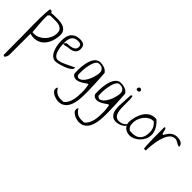

<svg xmlns="http://www.w3.org/2000/svg" viewBox="2 -1517 2907 2907"><g transform="rotate(45 1455.5 -64.0)"><path d="M27.3 481.4Q27.3 467.8 26.9 439Q26.4 410.2 26.4 374Q26.4 337.9 25.9 297.9Q25.4 257.8 25.4 221.7V114.3Q25.4 77.1 24.4 28.3Q23.4 -20.5 22.5 -74.7Q21.5 -128.9 21.5 -186.5Q21.5 -244.1 22 -300.3Q22.5 -356.4 25.9 -407.7Q29.3 -459 34.2 -500Q35.2 -501 41 -501.5Q46.9 -502 47.9 -502Q61.5 -502 70.8 -495.6Q80.1 -489.3 87.9 -473.6Q118.2 -475.6 154.8 -477.5Q191.4 -479.5 229 -478.5Q266.6 -477.5 301.3 -470.7Q335.9 -463.9 363.3 -447.8Q390.6 -431.6 406.7 -403.8Q422.9 -376 422.9 -333Q418 -236.3 387.2 -169.4Q356.4 -102.5 309.1 -65.4Q261.7 -28.3 203.6 -20Q145.5 -11.7 87.9 -30.3L86.9 427.7Q86.9 430.7 84.5 441.9Q82 453.1 77.1 464.8Q72.3 476.6 64.5 486.3Q56.6 496.1 47.9 496.1Q34.2 496.1 27.3 481.4ZM73.2 -358.4Q73.2 -328.1 74.7 -290.5Q76.2 -252.9 79.6 -214.4Q83 -175.8 86.4 -138.2Q89.8 -100.6 92.8 -66.4H100.6Q104.5 -66.4 110.4 -65.9Q116.2 -65.4 120.1 -65.4H127Q171.9 -65.4 215.3 -85.9Q258.8 -106.4 293 -141.6Q327.1 -176.8 348.1 -222.7Q369.1 -268.6 369.1 -320.3Q369.1 -364.3 350.6 -388.7Q332 -413.1 302.2 -423.8Q272.5 -434.6 235.4 -435.5Q198.2 -436.5 162.1 -436.5Q155.3 -436.5 145.5 -436Q135.7 -435.5 126.5 -435.1Q117.2 -434.6 109.4 -434.1Q101.6 -433.6 100.6 -433.6L74.2 -407.2V-400.4Q74.2 -394.5 73.7 -387.2Q73.2 -379.9 73.2 -371.1Z M492.2 -293.9Q492.2 -338.9 502.4 -377.4Q512.7 -416 535.2 -443.4Q557.6 -470.7 593.3 -486.3Q628.9 -502 677.7 -502Q706.1 -502 727.1 -497.1Q748 -492.2 762.2 -480Q776.4 -467.8 783.2 -447.8Q790 -427.7 790 -398.4Q790 -368.2 777.8 -347.2Q765.6 -326.2 745.1 -312.5Q724.6 -298.8 699.2 -292Q673.8 -285.2 647.5 -285.2Q642.6 -285.2 633.8 -283.2Q625 -281.2 613.8 -278.8Q602.5 -276.4 590.8 -273.4Q579.1 -270.5 568.8 -270Q558.6 -269.5 552.2 -271Q545.9 -272.5 545.9 -279.3Q545.9 -280.3 550.3 -285.6Q554.7 -291 559.6 -296.9Q564.5 -302.7 568.4 -308.6L573.2 -313.5Q599.6 -317.4 630.4 -319.8Q661.1 -322.3 687 -330.1Q712.9 -337.9 730.5 -355.5Q748 -373 748 -407.2Q748 -424.8 742.7 -435.1Q737.3 -445.3 727.1 -451.2Q716.8 -457 703.1 -459Q689.5 -460.9 673.8 -460.9Q639.6 -460.9 614.7 -449.7Q589.8 -438.5 575.2 -418Q560.5 -397.5 553.2 -369.1Q545.9 -340.8 545.9 -306.6Q545.9 -285.2 546.9 -256.3Q547.9 -227.5 552.2 -198.2Q556.6 -168.9 564.5 -140.1Q572.3 -111.3 585.4 -88.9Q598.6 -66.4 616.7 -52.7Q634.8 -39.1 660.2 -39.1Q665 -39.1 674.8 -41Q684.6 -43 694.8 -45.4Q705.1 -47.9 714.4 -49.8Q723.6 -51.8 728.5 -53.7Q736.3 -56.6 752 -63.5Q767.6 -70.3 787.6 -79.1Q807.6 -87.9 829.1 -98.6Q850.6 -109.4 870.1 -118.2Q889.6 -127 905.8 -135.3Q921.9 -143.6 928.7 -146.5Q929.7 -145.5 929.7 -140.6Q929.7 -135.7 929.7 -133.8Q929.7 -116.2 912.6 -99.1Q895.5 -82 869.1 -66.9Q842.8 -51.8 809.6 -39.1Q776.4 -26.4 746.1 -17.6Q715.8 -8.8 690.4 -3.4Q665 2 652.3 2Q622.1 2 597.7 -11.7Q573.2 -25.4 555.7 -48.8Q538.1 -72.3 525.4 -102.5Q512.7 -132.8 505.4 -165Q498 -197.3 495.1 -231Q492.2 -264.6 492.2 -293.9Z M943.4 294.9Q943.4 281.2 945.8 273.4Q948.2 265.6 958 253.9Q985.4 303.7 1023.4 326.7Q1061.5 349.6 1119.1 349.6Q1121.1 349.6 1128.9 349.1Q1136.7 348.6 1145.5 348.1Q1154.3 347.7 1161.6 347.7Q1168.9 347.7 1171.9 347.7Q1205.1 321.3 1223.6 285.6Q1242.2 250 1251.5 210Q1260.7 169.9 1263.7 127.9Q1266.6 85.9 1266.6 46.9Q1266.6 25.4 1266.1 7.8Q1265.6 -9.8 1263.7 -26.4Q1261.7 -43 1258.8 -62Q1255.9 -81.1 1251 -106.4Q1251 -106.4 1249 -107.4Q1247.1 -108.4 1245.1 -108.4Q1237.3 -108.4 1219.2 -95.7Q1201.2 -83 1176.8 -66.9Q1152.3 -50.8 1122.6 -38.1Q1092.8 -25.4 1062.5 -25.4Q1049.8 -25.4 1036.6 -28.8Q1023.4 -32.2 1013.2 -39.1Q1002.9 -45.9 995.1 -56.2Q987.3 -66.4 984.4 -80.1Q984.4 -84 984.4 -94.2Q984.4 -104.5 983.9 -116.2Q983.4 -127.9 983.4 -138.7V-153.3Q983.4 -182.6 986.3 -216.8Q989.3 -251 996.1 -286.6Q1002.9 -322.3 1014.6 -356Q1026.4 -389.6 1044.4 -415.5Q1062.5 -441.4 1086.9 -456.5Q1111.3 -471.7 1144.5 -471.7Q1189.5 -471.7 1230.5 -457Q1271.5 -442.4 1300.8 -403.3Q1304.7 -352.5 1308.1 -295.9Q1311.5 -239.3 1314 -182.6Q1316.4 -126 1317.9 -72.8Q1319.3 -19.5 1319.3 23.4Q1319.3 59.6 1317.4 101.6Q1315.4 143.6 1308.6 185.1Q1301.8 226.6 1288.1 265.6Q1274.4 304.7 1251 335Q1227.5 365.2 1193.8 382.8Q1160.2 400.4 1111.3 400.4Q1092.8 400.4 1064 394Q1035.2 387.7 1008.3 374.5Q981.4 361.3 962.4 341.3Q943.4 321.3 943.4 294.9ZM1039.1 -92.8Q1041 -89.8 1045.9 -85Q1050.8 -80.1 1057.1 -76.2Q1063.5 -72.3 1068.8 -69.3Q1074.2 -66.4 1078.1 -66.4Q1101.6 -66.4 1123.5 -81.1Q1145.5 -95.7 1164.6 -120.1Q1183.6 -144.5 1199.2 -175.3Q1214.8 -206.1 1225.6 -238.3Q1236.3 -270.5 1242.2 -300.3Q1248 -330.1 1248 -354.5Q1248 -376 1240.7 -392.6Q1233.4 -409.2 1219.7 -421.4Q1206.1 -433.6 1187.5 -438.5Q1168.9 -443.4 1146.5 -443.4Q1124 -443.4 1106.9 -427.2Q1089.8 -411.1 1078.1 -385.3Q1066.4 -359.4 1058.1 -326.7Q1049.8 -293.9 1044.9 -263.2Q1040 -232.4 1038.6 -205.1Q1037.1 -177.7 1037.1 -161.1Q1037.1 -156.2 1037.1 -147Q1037.1 -137.7 1037.6 -127.4Q1038.1 -117.2 1038.6 -107.4Q1039.1 -97.7 1039.1 -92.8Z M1384.8 294.9Q1384.8 281.2 1387.2 273.4Q1389.6 265.6 1399.4 253.9Q1426.8 303.7 1464.8 326.7Q1502.9 349.6 1560.5 349.6Q1562.5 349.6 1570.3 349.1Q1578.1 348.6 1586.9 348.1Q1595.7 347.7 1603 347.7Q1610.4 347.7 1613.3 347.7Q1646.5 321.3 1665 285.6Q1683.6 250 1692.9 210Q1702.1 169.9 1705.1 127.9Q1708 85.9 1708 46.9Q1708 25.4 1707.5 7.8Q1707 -9.8 1705.1 -26.4Q1703.1 -43 1700.2 -62Q1697.3 -81.1 1692.4 -106.4Q1692.4 -106.4 1690.4 -107.4Q1688.5 -108.4 1686.5 -108.4Q1678.7 -108.4 1660.6 -95.7Q1642.6 -83 1618.2 -66.9Q1593.8 -50.8 1564 -38.1Q1534.2 -25.4 1503.9 -25.4Q1491.2 -25.4 1478 -28.8Q1464.8 -32.2 1454.6 -39.1Q1444.3 -45.9 1436.5 -56.2Q1428.7 -66.4 1425.8 -80.1Q1425.8 -84 1425.8 -94.2Q1425.8 -104.5 1425.3 -116.2Q1424.8 -127.9 1424.8 -138.7V-153.3Q1424.8 -182.6 1427.7 -216.8Q1430.7 -251 1437.5 -286.6Q1444.3 -322.3 1456.1 -356Q1467.8 -389.6 1485.8 -415.5Q1503.9 -441.4 1528.3 -456.5Q1552.7 -471.7 1585.9 -471.7Q1630.9 -471.7 1671.9 -457Q1712.9 -442.4 1742.2 -403.3Q1746.1 -352.5 1749.5 -295.9Q1752.9 -239.3 1755.4 -182.6Q1757.8 -126 1759.3 -72.8Q1760.7 -19.5 1760.7 23.4Q1760.7 59.6 1758.8 101.6Q1756.8 143.6 1750 185.1Q1743.2 226.6 1729.5 265.6Q1715.8 304.7 1692.4 335Q1668.9 365.2 1635.3 382.8Q1601.6 400.4 1552.7 400.4Q1534.2 400.4 1505.4 394Q1476.6 387.7 1449.7 374.5Q1422.9 361.3 1403.8 341.3Q1384.8 321.3 1384.8 294.9ZM1480.5 -92.8Q1482.4 -89.8 1487.3 -85Q1492.2 -80.1 1498.5 -76.2Q1504.9 -72.3 1510.3 -69.3Q1515.6 -66.4 1519.5 -66.4Q1543 -66.4 1564.9 -81.1Q1586.9 -95.7 1606 -120.1Q1625 -144.5 1640.6 -175.3Q1656.2 -206.1 1667 -238.3Q1677.7 -270.5 1683.6 -300.3Q1689.5 -330.1 1689.5 -354.5Q1689.5 -376 1682.1 -392.6Q1674.8 -409.2 1661.1 -421.4Q1647.5 -433.6 1628.9 -438.5Q1610.4 -443.4 1587.9 -443.4Q1565.4 -443.4 1548.3 -427.2Q1531.2 -411.1 1519.5 -385.3Q1507.8 -359.4 1499.5 -326.7Q1491.2 -293.9 1486.3 -263.2Q1481.4 -232.4 1480 -205.1Q1478.5 -177.7 1478.5 -161.1Q1478.5 -156.2 1478.5 -147Q1478.5 -137.7 1479 -127.4Q1479.5 -117.2 1480 -107.4Q1480.5 -97.7 1480.5 -92.8Z M1807.6 -214.8Q1808.6 -222.7 1809.1 -240.2Q1809.6 -257.8 1811 -280.3Q1812.5 -302.7 1814 -327.1Q1815.4 -351.6 1816.4 -374Q1817.4 -396.5 1818.4 -414.6Q1819.3 -432.6 1820.3 -441.4Q1825.2 -449.2 1829.6 -451.7Q1834 -454.1 1840.8 -454.1Q1841.8 -454.1 1843.8 -454.1Q1845.7 -454.1 1846.7 -454.1Q1856.4 -425.8 1856.9 -384.8Q1857.4 -343.8 1856.9 -297.4Q1856.4 -251 1857.9 -205.1Q1859.4 -159.2 1869.6 -122.1Q1879.9 -85 1902.3 -62Q1924.8 -39.1 1966.8 -39.1Q2010.7 -39.1 2043 -56.6Q2075.2 -74.2 2101.6 -106.4Q2101.6 -105.5 2102.5 -100.1Q2103.5 -94.7 2103.5 -92.8Q2103.5 -71.3 2085.4 -53.7Q2067.4 -36.1 2043 -23.9Q2018.6 -11.7 1991.7 -5.4Q1964.8 1 1948.2 1Q1904.3 1 1877 -15.6Q1849.6 -32.2 1834 -60.5Q1818.4 -88.9 1813 -125Q1807.6 -161.1 1807.6 -199.2ZM1840.8 -562.5Q1825.2 -562.5 1818.8 -571.8Q1812.5 -581.1 1814.9 -592.8Q1817.4 -604.5 1825.2 -614.3Q1833 -624 1844.7 -624Q1861.3 -624 1870.1 -614.3Q1878.9 -604.5 1879.4 -592.8Q1879.9 -581.1 1870.6 -571.8Q1861.3 -562.5 1840.8 -562.5Z M2085 -140.6Q2087.9 -177.7 2095.7 -217.3Q2103.5 -256.8 2117.2 -293.5Q2130.9 -330.1 2151.4 -362.3Q2171.9 -394.5 2200.2 -418.5Q2228.5 -442.4 2265.6 -454.6Q2302.7 -466.8 2349.6 -462.9Q2413.1 -408.2 2440.4 -352.1Q2467.8 -295.9 2468.3 -244.6Q2468.8 -193.4 2447.8 -148.4Q2426.8 -103.5 2393.1 -70.8Q2359.4 -38.1 2318.4 -18.6Q2277.3 1 2238.3 1Q2208 1 2180.2 -8.3Q2152.3 -17.6 2131.3 -35.6Q2110.4 -53.7 2097.7 -80.1Q2085 -106.4 2085 -140.6ZM2420.9 -241.2Q2420.9 -270.5 2416.5 -294.9Q2412.1 -319.3 2402.3 -339.8Q2392.6 -360.4 2376.5 -379.4Q2360.4 -398.4 2336.9 -417L2335 -409.2Q2299.8 -412.1 2263.7 -392.6Q2227.5 -373 2198.2 -337.9Q2168.9 -302.7 2151.4 -254.9Q2133.8 -207 2137.7 -153.3Q2137.7 -121.1 2150.4 -96.7Q2163.1 -72.3 2191.4 -53.7Q2194.3 -53.7 2202.1 -53.2Q2210 -52.7 2218.3 -52.7Q2226.6 -52.7 2234.4 -52.2Q2242.2 -51.8 2244.1 -51.8Q2288.1 -51.8 2321.3 -64.9Q2354.5 -78.1 2376.5 -102.5Q2398.4 -127 2409.7 -162.1Q2420.9 -197.3 2420.9 -241.2Z M2521.5 -303.7V-446.3Q2521.5 -452.1 2522.5 -456.5Q2523.4 -460.9 2526.4 -464.4Q2529.3 -467.8 2536.1 -468.8Q2549.8 -460 2554.7 -443.8Q2559.6 -427.7 2562.5 -411.6Q2565.4 -395.5 2570.8 -381.3Q2576.2 -367.2 2588.9 -362.3Q2605.5 -390.6 2622.1 -415Q2638.7 -439.5 2659.7 -458Q2680.7 -476.6 2706.1 -486.3Q2731.4 -496.1 2766.6 -496.1Q2787.1 -496.1 2809.1 -492.2Q2831.1 -488.3 2849.1 -478.5Q2867.2 -468.8 2878.9 -451.7Q2890.6 -434.6 2890.6 -409.2Q2871.1 -409.2 2856 -416.5Q2840.8 -423.8 2826.2 -432.6Q2811.5 -441.4 2794.9 -448.7Q2778.3 -456.1 2755.9 -456.1Q2726.6 -456.1 2703.1 -440.9Q2679.7 -425.8 2661.1 -400.4Q2642.6 -375 2628.9 -341.8Q2615.2 -308.6 2605 -271.5Q2594.7 -234.4 2588.9 -196.8Q2583 -159.2 2579.1 -124.5Q2575.2 -89.8 2573.7 -60.5Q2572.3 -31.2 2572.3 -12.7H2533.2Q2529.3 -39.1 2527.3 -73.7Q2525.4 -108.4 2524.4 -147Q2523.4 -185.5 2522.5 -225.6Q2521.5 -265.6 2521.5 -303.7Z"/></g></svg>

Font: The Girl Next Door
Style: Regular
Weight: 400
Designer: Kimberly Geswein
Foundry: Kimberly Geswein
Version: Version 1.002 2010